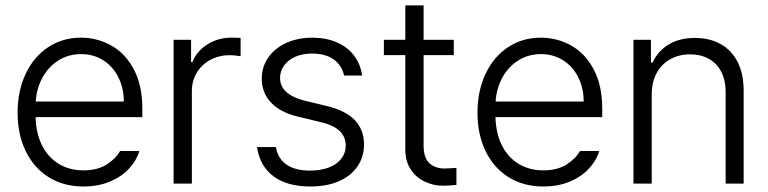

<svg xmlns="http://www.w3.org/2000/svg" viewBox="-20 -677 2833 708"><path d="M44.9 -261.7Q44.9 -341.3 74.5 -404.3Q104 -467.3 157.2 -502.7Q210.4 -538.1 278.3 -538.1Q338.4 -538.1 390.1 -509.3Q441.9 -480.5 473.4 -421.4Q504.9 -362.3 504.9 -276.4V-245.1H111.3Q112.8 -185.5 134.8 -141.4Q156.7 -97.2 196.3 -73Q235.8 -48.8 288.1 -48.8Q338.4 -48.8 372.3 -69.8Q406.2 -90.8 422.9 -120.1H494.1Q482.4 -83 453.9 -53.2Q425.3 -23.4 382.8 -6.3Q340.3 10.7 288.1 10.7Q214.4 10.7 159.4 -23.7Q104.5 -58.1 74.7 -119.9Q44.9 -181.6 44.9 -261.7ZM436.5 -302.7Q436.5 -352.1 416.5 -392.1Q396.5 -432.1 360.6 -454.8Q324.7 -477.5 279.3 -477.5Q232.4 -477.5 195.3 -454.1Q158.2 -430.7 136.5 -390.6Q114.7 -350.6 111.8 -302.7Z M620.1 -530.3H684.6V-448.2H689.5Q705.6 -488.8 744.9 -513.4Q784.2 -538.1 833 -538.1Q859.4 -538.1 867.2 -537.1V-469.7Q843.8 -473.6 828.1 -473.6Q788.1 -473.6 756.1 -456.5Q724.1 -439.5 705.8 -409.2Q687.5 -378.9 687.5 -340.8V0H620.1Z M1129.9 -479.5Q1095.7 -479.5 1069.1 -467.8Q1042.5 -456.1 1027.6 -435.5Q1012.7 -415 1012.7 -389.6Q1012.7 -327.6 1107.4 -304.7L1188.5 -285.2Q1322.3 -252 1322.3 -144.5Q1322.3 -99.1 1298.6 -64Q1274.9 -28.8 1230.2 -9Q1185.5 10.7 1124 10.7Q1039.1 10.7 988.5 -26.9Q938 -64.5 927.7 -134.8H997.1Q1004.9 -91.8 1036.9 -69.8Q1068.8 -47.9 1123 -47.9Q1162.6 -47.9 1192.4 -59.3Q1222.2 -70.8 1238.5 -91.8Q1254.9 -112.8 1254.9 -140.6Q1254.9 -205.1 1163.1 -226.6L1082 -246.1Q1015.6 -261.2 980.5 -297.6Q945.3 -334 945.3 -386.7Q945.3 -430.2 969 -464.6Q992.7 -499 1035.4 -518.6Q1078.1 -538.1 1132.8 -538.1Q1184.1 -537.6 1223.4 -520.3Q1262.7 -502.9 1286.1 -471.4Q1309.6 -439.9 1315.4 -398.4H1249Q1240.2 -437 1210 -458.3Q1179.7 -479.5 1129.9 -479.5Z M1653.3 -473.6H1542V-141.6Q1542 -94.7 1563.5 -75.2Q1585 -55.7 1619.1 -55.7L1643.6 -56.6Q1651.4 -57.6 1663.1 -57.6V4.9Q1630.9 7.8 1613.3 7.8Q1577.6 7.8 1545.7 -7.6Q1513.7 -22.9 1494.1 -53Q1474.6 -83 1474.6 -125V-473.6H1395.5V-530.3H1474.6V-657.2H1542V-530.3H1653.3Z M1740.7 -261.7Q1740.7 -341.3 1770.3 -404.3Q1799.8 -467.3 1853 -502.7Q1906.2 -538.1 1974.1 -538.1Q2034.2 -538.1 2085.9 -509.3Q2137.7 -480.5 2169.2 -421.4Q2200.7 -362.3 2200.7 -276.4V-245.1H1807.1Q1808.6 -185.5 1830.6 -141.4Q1852.5 -97.2 1892.1 -73Q1931.6 -48.8 1983.9 -48.8Q2034.2 -48.8 2068.1 -69.8Q2102.1 -90.8 2118.7 -120.1H2189.9Q2178.2 -83 2149.7 -53.2Q2121.1 -23.4 2078.6 -6.3Q2036.1 10.7 1983.9 10.7Q1910.2 10.7 1855.2 -23.7Q1800.3 -58.1 1770.5 -119.9Q1740.7 -181.6 1740.7 -261.7ZM2132.3 -302.7Q2132.3 -352.1 2112.3 -392.1Q2092.3 -432.1 2056.4 -454.8Q2020.5 -477.5 1975.1 -477.5Q1928.2 -477.5 1891.1 -454.1Q1854 -430.7 1832.3 -390.6Q1810.5 -350.6 1807.6 -302.7Z M2383.3 0H2315.9V-530.3H2380.4V-446.3H2386.2Q2405.8 -488.8 2445.6 -512.9Q2485.4 -537.1 2542.5 -537.1Q2596.7 -537.1 2637.2 -514.6Q2677.7 -492.2 2700 -448.5Q2722.2 -404.8 2722.2 -342.8V0H2655.8V-337.9Q2655.8 -380.4 2639.9 -411.6Q2624 -442.9 2594.5 -459.7Q2564.9 -476.6 2524.9 -476.6Q2483.9 -476.6 2451.7 -458.7Q2419.4 -440.9 2401.4 -407.5Q2383.3 -374 2383.3 -329.1Z"/></svg>

Font: Pretendard GOV Light
Style: Regular
Weight: 300
Designer: Base glyphs from Inter by Rasmus Andersson; Hangeul glyphs from Noto Sans CJK(Source Han Sans) by Jang Soo-young and Kan
Foundry: Kil Hyung-jin
Version: Version 1.309